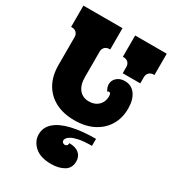

<svg xmlns="http://www.w3.org/2000/svg" viewBox="-245 -834 1199 1327"><g transform="rotate(30 354.5 -170.0)"><path d="M334 -700V-530H328Q306 -530 292 -516.5Q278 -503 278 -480V-279Q278 -215 306.5 -180Q335 -145 385 -145Q432 -145 460.5 -173Q489 -201 489 -244Q489 -273 474 -273Q468 -273 461 -268Q445 -294 445 -317Q445 -349 469.5 -370.5Q494 -392 532 -392Q585 -392 615.5 -350.5Q646 -309 646 -237Q646 -162 611.5 -104.5Q577 -47 513.5 -14.5Q450 18 362 18Q276 18 212 -15Q148 -48 113 -110Q78 -172 78 -259V-480Q78 -503 64.5 -516.5Q51 -530 28 -530H22V-700ZM435 -700H687V-530H681Q659 -530 645 -516.5Q631 -503 631 -480V-431H491V-480Q491 -503 477.5 -516.5Q464 -530 441 -530H435ZM367 176Q367 185 374 191.5Q381 198 392 198Q399 198 406 192.5Q413 187 413 172Q464 172 491 195Q518 218 518 258Q518 311 477 335.5Q436 360 375 360Q289 360 244 319.5Q199 279 199 224Q199 168 242.5 130Q286 92 367 73Q448 54 558 54V110Q497 110 459 117.5Q421 125 401 136Q381 147 374 158Q367 169 367 176Z"/></g></svg>

Font: Exile
Style: Regular
Weight: 400
Designer: Bartłomiej Rózga @rozgatype
Version: Version 1.000; ttfautohint (v1.8.4.7-5d5b)